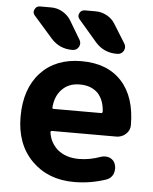

<svg xmlns="http://www.w3.org/2000/svg" viewBox="-54 -831 689 866"><g transform="rotate(5 290.0 -398.5)"><path d="M195.3 -231.4Q187.5 -231.4 188.5 -224.6Q194.3 -179.7 228.5 -148.4Q266.6 -116.2 326.2 -116.2Q375 -116.2 425.8 -134.8Q434.6 -137.7 444.3 -137.7Q455.1 -137.7 464.8 -133.8Q484.4 -125 490.2 -105.5Q493.2 -95.7 493.2 -86.9Q493.2 -74.2 488.3 -61.5Q478.5 -41 457 -34.2Q386.7 -10.7 313.5 -10.7Q195.3 -10.7 121.6 -85Q47.9 -159.2 47.9 -283.2Q47.9 -410.2 115.7 -483.4Q183.6 -556.6 300.8 -556.6Q418 -556.6 482.4 -486.3Q546.9 -416 546.9 -288.1Q546.9 -264.6 528.8 -248Q510.7 -231.4 485.4 -231.4ZM187.5 -337.9Q186.5 -331.1 193.4 -331.1H408.2Q415 -331.1 415 -338.9Q412.1 -389.6 384.8 -419.9Q354.5 -451.2 301.8 -451.2Q251 -451.2 220.7 -418.9Q191.4 -388.7 187.5 -337.9ZM344.7 -786.1Q371.1 -786.1 395 -772.9Q418.9 -759.8 432.6 -737.3L485.4 -652.3Q490.2 -644.5 490.2 -635.7Q490.2 -627.9 486.3 -620.1Q476.6 -603.5 458 -603.5H454.1Q396.5 -603.5 358.4 -646.5L275.4 -743.2Q263.7 -755.9 271 -771Q278.3 -786.1 294.9 -786.1ZM143.6 -786.1Q169.9 -786.1 193.4 -772.9Q216.8 -759.8 231.4 -737.3L282.2 -652.3Q287.1 -644.5 287.1 -635.7Q287.1 -627.9 283.2 -620.1Q273.4 -603.5 254.9 -603.5H252.9Q195.3 -603.5 157.2 -646.5L72.3 -743.2Q65.4 -751 65.4 -759.8Q65.4 -764.6 68.4 -770.5Q75.2 -786.1 91.8 -786.1Z"/></g></svg>

Font: Gen Jyuu Gothic Bold
Style: Bold
Weight: 700
Designer: [Source Han Sans]
Ryoko NISHIZUKA  (kana & ideographs); Paul D. Hunt (Latin, Greek & Cyrillic); Wenlong ZHANG  (bopomofo
Version: Version 1.002.20150607